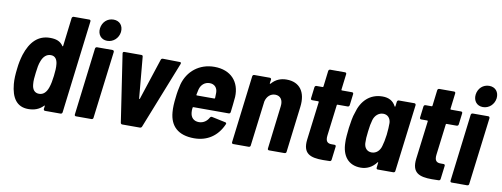

<svg xmlns="http://www.w3.org/2000/svg" viewBox="-61 -1050 3600 1377"><g transform="rotate(10 1739.0 -361.0)"><path d="M375 -688 350 -482C350 -478 347 -476 344 -480C323 -512 291 -522 248 -522C162 -522 106 -466 74 -367C64 -333 57 -302 53 -262C48 -221 46 -186 49 -151C58 -51 98 8 181 8C224 8 260 -4 290 -35C293 -39 296 -37 295 -33L292 -12C292 -5 296 0 303 0H416C423 0 428 -5 429 -12L512 -688C513 -695 509 -700 502 -700H389C382 -700 376 -695 375 -688ZM304 -171C292 -136 271 -113 239 -113C206 -113 189 -136 186 -172C183 -197 186 -227 190 -258C194 -291 198 -321 209 -347C222 -380 244 -401 275 -401C306 -401 321 -379 325 -346C328 -320 326 -290 322 -258C318 -226 313 -196 304 -171Z M654 -572C699 -572 735 -606 741 -651C746 -698 718 -730 674 -730C629 -730 594 -698 588 -651C583 -606 610 -572 654 -572ZM528 0H641C648 0 654 -5 654 -12L715 -502C715 -509 711 -514 704 -514H591C584 -514 579 -509 578 -502L518 -12C517 -5 521 0 528 0Z M865 0H993C1000 0 1006 -4 1008 -10L1202 -500C1205 -509 1202 -513 1194 -513L1070 -515C1063 -515 1058 -511 1056 -504L958 -205C956 -200 952 -200 952 -205L925 -504C925 -511 921 -515 914 -515H790C782 -515 778 -511 779 -502L853 -10C854 -4 859 0 865 0Z M1404 -112C1364 -112 1343 -136 1340 -172C1339 -182 1339 -193 1341 -206C1341 -209 1343 -211 1346 -211H1603C1610 -211 1615 -215 1616 -223C1620 -254 1625 -300 1628 -335C1633 -445 1566 -522 1445 -522C1336 -522 1253 -455 1226 -355C1219 -328 1212 -290 1209 -257C1204 -217 1202 -181 1205 -149C1213 -50 1272 8 1389 8C1485 8 1557 -41 1596 -129C1600 -137 1598 -142 1590 -144L1491 -165C1483 -167 1479 -163 1475 -157C1460 -130 1436 -113 1404 -112ZM1432 -401C1467 -401 1489 -377 1489 -341C1489 -329 1489 -316 1488 -303C1488 -300 1486 -298 1483 -298H1356C1353 -298 1351 -300 1352 -303C1355 -317 1357 -329 1360 -341C1369 -377 1396 -401 1432 -401Z M1971 -522C1931 -522 1893 -509 1863 -474C1859 -470 1856 -471 1856 -475L1860 -502C1861 -509 1856 -514 1849 -514H1736C1729 -514 1724 -509 1723 -502L1663 -12C1662 -5 1666 0 1673 0H1786C1793 0 1799 -5 1799 -12L1840 -340C1849 -377 1875 -401 1909 -401C1947 -401 1968 -372 1962 -326L1924 -12C1923 -5 1927 0 1934 0H2047C2054 0 2060 -5 2060 -12L2101 -346C2115 -456 2066 -522 1971 -522Z M2448 -420 2458 -502C2459 -509 2455 -514 2448 -514H2374C2371 -514 2370 -516 2370 -519L2384 -634C2385 -641 2381 -646 2374 -646H2266C2259 -646 2254 -641 2253 -634L2239 -519C2239 -516 2236 -514 2234 -514H2189C2182 -514 2177 -509 2176 -502L2166 -420C2165 -413 2169 -408 2176 -408H2221C2223 -408 2225 -406 2225 -403L2190 -123C2178 -20 2234 1 2326 1C2342 1 2358 1 2375 0C2383 0 2387 -5 2388 -12L2400 -109C2401 -116 2397 -121 2390 -121H2371C2337 -120 2323 -136 2328 -178L2356 -403C2356 -406 2358 -408 2361 -408H2435C2442 -408 2447 -413 2448 -420Z M2776 -502 2772 -469C2771 -464 2768 -464 2766 -468C2747 -505 2714 -522 2670 -522C2578 -522 2517 -462 2493 -370C2483 -346 2475 -295 2470 -258C2466 -222 2461 -173 2463 -151C2464 -54 2512 8 2602 8C2646 8 2686 -11 2715 -50C2718 -54 2721 -53 2720 -48L2716 -12C2715 -5 2719 0 2726 0H2839C2846 0 2852 -5 2852 -12L2913 -502C2913 -509 2909 -514 2902 -514H2789C2782 -514 2777 -509 2776 -502ZM2729 -172C2720 -138 2695 -113 2661 -113C2627 -113 2607 -137 2605 -171C2604 -195 2605 -220 2610 -257C2614 -294 2619 -319 2626 -343C2636 -377 2663 -401 2696 -401C2729 -401 2749 -377 2751 -344C2751 -319 2750 -294 2746 -257C2741 -220 2736 -195 2729 -172Z M3242 -420 3252 -502C3253 -509 3249 -514 3242 -514H3168C3165 -514 3164 -516 3164 -519L3178 -634C3179 -641 3175 -646 3168 -646H3060C3053 -646 3048 -641 3047 -634L3033 -519C3033 -516 3030 -514 3028 -514H2983C2976 -514 2971 -509 2970 -502L2960 -420C2959 -413 2963 -408 2970 -408H3015C3017 -408 3019 -406 3019 -403L2984 -123C2972 -20 3028 1 3120 1C3136 1 3152 1 3169 0C3177 0 3181 -5 3182 -12L3194 -109C3195 -116 3191 -121 3184 -121H3165C3131 -120 3117 -136 3122 -178L3150 -403C3150 -406 3152 -408 3155 -408H3229C3236 -408 3241 -413 3242 -420Z M3390 -572C3435 -572 3471 -606 3477 -651C3482 -698 3454 -730 3410 -730C3365 -730 3330 -698 3324 -651C3319 -606 3346 -572 3390 -572ZM3264 0H3377C3384 0 3390 -5 3390 -12L3451 -502C3451 -509 3447 -514 3440 -514H3327C3320 -514 3315 -509 3314 -502L3254 -12C3253 -5 3257 0 3264 0Z"/></g></svg>

Font: Barlow Semi Condensed
Style: Bold Italic
Weight: 700
Width: 4
Italic angle: -7°
Designer: Jeremy Tribby
Foundry: Tribby Type
Version: Version 1.422;hotconv 1.0.109;makeotfexe 2.5.65596